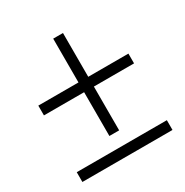

<svg xmlns="http://www.w3.org/2000/svg" viewBox="-155 -829 887 919"><g transform="rotate(-30 289.0 -370.0)"><path d="M262 -164V-702H316V-164ZM40 -38V-92H538V-38ZM40 -406V-460H538V-406Z"/></g></svg>

Font: Libre Bodoni
Style: Regular
Weight: 400
Designer: Pablo Impallari, Rodrigo Fuenzalida
Foundry: Impallari Type
Version: Version 2.005;gftools[0.9.23]